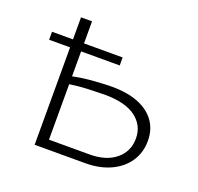

<svg xmlns="http://www.w3.org/2000/svg" viewBox="-90 -558 673 654"><g transform="rotate(20 247.0 -231.0)"><path d="M98 0V-462H138V-33H285Q345 -33 380 -62Q415 -91 415 -138Q415 -185 377 -213.5Q339 -242 264 -242Q245 -242 206.5 -240.5Q168 -239 125 -232V-260Q171 -270 213.5 -273Q256 -276 277 -276Q335 -276 374.5 -260Q414 -244 435 -214.5Q456 -185 456 -144Q456 -102 434.5 -69.5Q413 -37 373.5 -18.5Q334 0 281 0ZM22 -353V-382H278V-353Z"/></g></svg>

Font: Ysabeau SC ExtraLight
Style: Regular
Weight: 250
Designer: Christian Thalmann (Catharsis Fonts)
Version: Version 2.001;gftools[0.9.30]; featfreeze: smcp